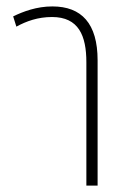

<svg xmlns="http://www.w3.org/2000/svg" viewBox="-20 -578 403 598"><path d="M31 -495C62 -512 98 -525 142 -525C225 -525 249 -467 249 -384V0H284V-390C284 -505 234 -558 143 -558C94 -558 52 -542 21 -527Z"/></svg>

Font: Noto Sans Thai Looped Condensed ExtraLight
Style: Regular
Weight: 200
Width: 3
Designer: Sasikarn Vongin, Ben Mitchell
Foundry: The Fontpad Ltd
Version: Version 1.001